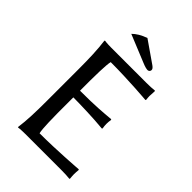

<svg xmlns="http://www.w3.org/2000/svg" viewBox="-239 -915 1017 1017"><g transform="rotate(45 269.0 -407.0)"><path d="M190 -200V-317C238 -317 344 -314 413 -307L416 -310C414 -319 413 -333 413 -342C413 -351 414 -365 416 -374L413 -377C354 -372 308 -367 190 -367V-445C190 -462 191 -565 198 -589C332 -589 470 -577 470 -577L472 -581C471 -589 470 -598 470 -607C470 -615 471 -631 472 -645L470 -648C454 -646 431 -645 410 -645H147C113 -645 96 -648 96 -648L94 -645C102 -588 104 -520 104 -445V-200C104 -125 102 -54 94 0L95 3C95 3 112 0 147 0H420C441 0 464 1 480 3L482 0C481 -14 480 -21 480 -31C480 -41 481 -56 482 -64L480 -68C480 -68 332 -56 198 -56C191 -80 190 -183 190 -200ZM245 -817C211 -805 187 -790 169 -772L323 -709C344 -700 358 -697 366 -697C374 -697 381 -704 381 -712C381 -719 377 -725 366 -733Z"/></g></svg>

Font: Libertinus Sans
Style: Regular
Weight: 400
Designer: Philipp H. Poll, Khaled Hosny
Foundry: Caleb Maclennan
Version: Version 7.050;RELEASE